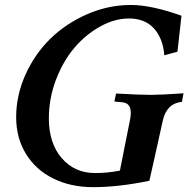

<svg xmlns="http://www.w3.org/2000/svg" viewBox="-20 -755 763 777"><path d="M502 -680.2Q443.8 -680.2 385.3 -647.7Q326.7 -615.2 281 -561.5Q235.4 -507.8 206.5 -432.1Q177.7 -356.4 177.7 -275.9Q177.7 -175.8 229.7 -115.2Q281.7 -54.7 365.2 -54.7Q415 -54.7 465.3 -64.5Q471.7 -99.6 485.8 -168.2Q500 -236.8 506.3 -270.5Q509.3 -285.2 509.3 -298.3Q509.3 -336.9 477.1 -340.8L442.9 -344.2L449.7 -376.5Q545.4 -371.1 592.3 -371.1Q631.8 -371.1 722.7 -377.4L716.3 -342.8Q654.3 -336.9 638.7 -266.6Q630.4 -228.5 611.8 -145Q593.3 -61.5 584.5 -23.4Q459 2.4 356.9 2.4Q266.1 2.4 195.3 -32.7Q124.5 -67.9 85 -132.3Q45.4 -196.8 45.4 -280.8Q45.4 -369.6 83.3 -453.4Q121.1 -537.1 184.1 -598.6Q247.1 -660.2 332.8 -697.5Q418.5 -734.9 509.8 -734.9Q592.3 -734.9 714.4 -691.4Q699.7 -560.5 698.2 -545.9L645 -531.2Q639.6 -599.6 603 -639.9Q566.4 -680.2 502 -680.2Z"/></svg>

Font: Flanker
Style: Bold Italic
Weight: 700
Italic angle: -12°
Designer: Flanker
Version: Version 2.000